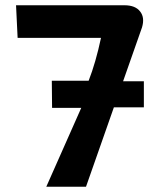

<svg xmlns="http://www.w3.org/2000/svg" viewBox="-20 -710 567 730"><path d="M453 -690Q495 -690 513 -666Q531 -643 520 -606L448 -401H527V-302H413L307 0H156L289 -300H178L177 -403H317Q344 -472 364 -566H47L41 -690Z"/></svg>

Font: Taylor Sans Bold LRS
Style: Bold
Weight: 700
Italic angle: -8°
Designer: Natanael Gama
Version: Version 1.001 September 8, 2015